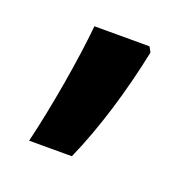

<svg xmlns="http://www.w3.org/2000/svg" viewBox="-62 -185 378 380"><g transform="rotate(20 127.0 4.5)"><path d="M194 -124H78C71 -52 53 54 34 133H124C156 61 182 -26 200 -113Z"/></g></svg>

Font: Noto Sans Arabic Cond SemBd
Style: Regular
Weight: 600
Width: 3
Designer: Monotype Design Team, Nadine Chahine, Nizar Qandah and Khaled Hosny
Foundry: Monotype Imaging Inc.
Version: Version 2.012